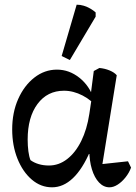

<svg xmlns="http://www.w3.org/2000/svg" viewBox="-20 -785 581 819"><path d="M202 14Q154 14 115.5 -19Q77 -52 54.5 -108Q32 -164 32 -233Q32 -305 57.5 -362.5Q83 -420 126.5 -454Q170 -488 223 -488Q275 -488 318.5 -453.5Q362 -419 380 -363L399 -322Q372 -357 332.5 -377.5Q293 -398 253 -398Q182 -398 140 -341.5Q98 -285 98 -190Q98 -163 101 -140Q104 -117 110 -102Q125 -91 145 -85Q165 -79 189 -79Q231 -79 266.5 -106.5Q302 -134 326.5 -183.5Q351 -233 361 -299L370 -359L366 -374L380 -482L404 -495Q427 -493 447.5 -484.5Q468 -476 478 -464L412 -55L387 -82L526 -97L539 -70Q531 -48 515.5 -28.5Q500 -9 482 2.5Q464 14 447 14Q422 14 402.5 -6.5Q383 -27 372 -63Q361 -99 361 -144L391 -128H327L365 -141Q332 -64 291 -25Q250 14 202 14ZM278 -529 243 -546 307 -765Q323 -765 337.5 -760.5Q352 -756 365 -748.5Q378 -741 388 -732V-714Z"/></svg>

Font: Eczar
Style: Regular
Weight: 400
Designer: Vaibhav Singh
Foundry: Rosetta Type Foundry
Version: Version 2.000